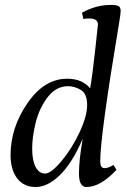

<svg xmlns="http://www.w3.org/2000/svg" viewBox="-20 -750 516 780"><path d="M110.8 -145.5Q110.8 -97.7 125 -71.3Q139.2 -44.9 163.1 -44.9Q187 -44.9 229 -94.7Q271 -144.5 302.7 -211.4Q334 -278.3 334 -323.2Q334 -368.2 309.6 -383.8Q285.2 -399.4 256.8 -399.9Q208 -399.9 173.8 -355.5Q139.6 -310.5 125 -252Q110.4 -193.4 110.8 -145.5ZM470.2 -707Q470.2 -692.9 462.9 -650.9Q386.7 -194.8 387.2 -94.2Q387.2 -67.4 403.8 -66.9Q420.9 -66.9 440.9 -80.1L453.1 -60.1Q388.2 9.8 331.1 9.8Q300.8 9.8 300.8 -44.9Q300.8 -99.6 315.9 -186Q272 -85 222.2 -37.6Q172.9 9.8 125 9.8Q77.1 9.8 49.8 -25.4Q22.9 -61 22.9 -120.1Q22.9 -231 91.3 -330.6Q159.7 -430.2 252.9 -430.2Q314 -430.2 346.2 -391.1Q356 -447.3 366.7 -546.9Q377.9 -646 377.9 -650.9Q377.9 -674.8 342.8 -674.8Q327.6 -674.8 318.8 -672.9L313 -698.2Q370.1 -730.5 432.1 -730Q452.1 -730 460.9 -725.6Q469.7 -721.2 470.2 -707Z"/></svg>

Font: Unna-Italic
Style: Italic
Weight: 400
Italic angle: -8°
Designer: Jorge de Buen U.
Foundry: Omnibus-Type
Version: Version 2.006;PS 002.006;hotconv 1.0.70;makeotf.lib2.5.58329